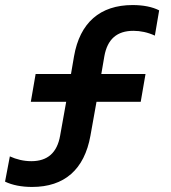

<svg xmlns="http://www.w3.org/2000/svg" viewBox="-55 -730 675 760"><path d="M238 -507 226 -437H86L67 -327H207L183 -193C171 -125 133 -92 69 -92C39 -92 10 -99 -16 -111L-35 -11C-6 3 31 10 72 10C200 10 279 -59 303 -193L327 -327H502L521 -437H346L358 -507C370 -575 408 -608 473 -608C501 -608 530 -602 558 -589L575 -689C548 -703 511 -710 470 -710C341 -710 261 -640 238 -507Z"/></svg>

Font: CommitMono
Style: Bold
Weight: 700
Monospace: yes
Designer: Eigil Nikolajsen
Foundry: Eigil Nikolajsen
Version: Version 1.143